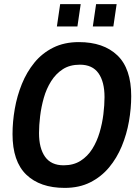

<svg xmlns="http://www.w3.org/2000/svg" viewBox="-20 -903 678 935"><path d="M295 12Q175 12 108 -52.5Q41 -117 41 -250Q41 -310 52 -373Q63 -436 86.5 -494Q110 -552 147.5 -598Q185 -644 239 -671Q293 -698 364 -698Q484 -698 551.5 -633.5Q619 -569 619 -435Q619 -375 608 -312Q597 -249 573 -191Q549 -133 511 -87.5Q473 -42 419.5 -15Q366 12 295 12ZM290 -98Q338 -98 372.5 -120Q407 -142 429.5 -178Q452 -214 465 -258Q478 -302 483.5 -347Q489 -392 489 -430Q489 -505 459.5 -546.5Q430 -588 369 -588Q320 -588 286 -566Q252 -544 229 -507.5Q206 -471 193.5 -427Q181 -383 175.5 -338Q170 -293 170 -255Q170 -181 199.5 -139.5Q229 -98 290 -98ZM432 -774 448 -883H548L532 -774ZM257 -774 273 -883H373L357 -774Z"/></svg>

Font: Archivo Narrow
Style: Bold Italic
Weight: 700
Italic angle: -8°
Designer: Hector Gatti
Foundry: Omnibus-Type
Version: Version 3.002